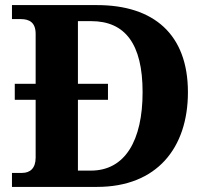

<svg xmlns="http://www.w3.org/2000/svg" viewBox="-20 -734 813 754"><path d="M27 0H361C596 0 718 -153 718 -372C718 -599 584 -714 361 -714H27V-659H62C95 -659 120 -646 120 -601V-405H38V-342H120V-115C120 -73 98 -55 67 -55H27ZM337 -64H286V-342H404V-405H286V-651H338C471 -651 540 -562 540 -372C540 -182 471 -64 337 -64Z"/></svg>

Font: Noto Serif Hentaigana Bold
Style: Regular
Weight: 700
Designer: Kazuhiro Yamada
Foundry: nipponia
Version: Version 1.000